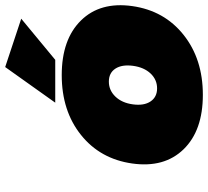

<svg xmlns="http://www.w3.org/2000/svg" viewBox="-52 -770 829 766"><g transform="rotate(-90 363.0 -386.5)"><path d="M150.9 -69.1Q76.2 -146 94.2 -273.9Q112.3 -401.9 208.3 -478.5Q304.2 -555.2 446.8 -555.2Q589.4 -555.2 664.8 -478.5Q740.2 -401.9 722.2 -273.9Q704.1 -146 607.4 -69.1Q510.7 7.8 368.2 7.8Q225.6 7.8 150.9 -69.1ZM336.9 -581.1 479 -780.8 671.9 -716.8 507.8 -581.1ZM361.1 -341.1Q335.9 -314.9 330.1 -271Q324.2 -227.1 341.8 -200.9Q359.4 -174.8 394 -174.8Q428.7 -174.8 453.4 -200.9Q478 -227.1 483.9 -271Q489.7 -314.9 472.7 -341.1Q455.6 -367.2 420.9 -367.2Q386.2 -367.2 361.1 -341.1Z"/></g></svg>

Font: Trueno UltraBlack
Style: Italic
Weight: 950
Designer: Julieta Ulanovsky
Foundry: Julieta Ulanovsky
Version: Version 3.001b | FøM Fix